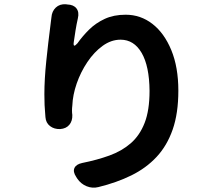

<svg xmlns="http://www.w3.org/2000/svg" viewBox="-20 -826 1040 900"><path d="M296 -805Q325 -804 338.5 -786.5Q352 -769 345 -740Q339 -714 334 -683Q329 -652 326 -630Q321 -598 343 -623Q367 -657 398 -687.5Q429 -718 471 -737.5Q513 -757 569 -757Q639 -757 694.5 -714Q750 -671 783 -591Q816 -511 816 -401Q816 -295 789.5 -219Q763 -143 714 -90.5Q665 -38 596 -4Q527 30 441 51Q413 58 386 47Q359 36 342 11L337 3Q321 -21 329 -38.5Q337 -56 365 -62Q435 -76 493 -97Q551 -118 593 -154.5Q635 -191 658 -250Q681 -309 681 -400Q680 -516 644 -578Q608 -640 545 -640Q501 -640 461 -611Q421 -582 389.5 -535Q358 -488 339.5 -434.5Q321 -381 319 -331Q316 -307 319 -287Q320 -259 305 -241Q290 -223 262 -221Q234 -220 214.5 -235Q195 -250 193 -277Q192 -293 191 -304.5Q190 -316 189 -333.5Q188 -351 188 -384Q188 -454 197 -540.5Q206 -627 216 -704Q218 -718 219 -728.5Q220 -739 221 -744Q223 -773 241.5 -790.5Q260 -808 289 -806Z"/></svg>

Font: Chiron GoRound TC
Style: Bold
Weight: 700
Designer: Ryoko NISHIZUKA 西塚涼子 (kana, bopomofo & ideographs); Paul D. Hunt (Latin, Greek & Cyrillic); Sandoll Communications 산돌커뮤니
Foundry: Adobe
Version: Version 1.000;hotconv 1.1.1;makeotfexe 2.6.0